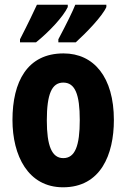

<svg xmlns="http://www.w3.org/2000/svg" viewBox="-20 -837 538 816"><path d="M432 -807V-817H300C290 -791 263 -736 228 -670V-657H302C346 -697 415 -768 432 -807ZM268 -807V-817H137C125 -791 100 -738 65 -670V-657H133C188 -701 249 -766 268 -807ZM464 -327C464 -509 379 -610 250 -610C96 -610 33 -490 33 -327C33 -176 99 -41 248 -41C408 -41 464 -180 464 -327ZM179 -325C179 -437 200 -486 249 -486C299 -486 319 -436 319 -327C319 -217 299 -165 249 -165C200 -165 179 -218 179 -325Z"/></svg>

Font: Noto Sans Tamil UI ExtraCondensed ExtraBold
Style: Regular
Weight: 800
Width: 2
Designer: Jelle Bosma - Monotype Design Team
Foundry: Monotype Imaging Inc.
Version: Version 2.004